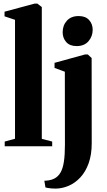

<svg xmlns="http://www.w3.org/2000/svg" viewBox="-20 -838 613 1100"><path d="M66 -43V-724.5L6 -744.5V-771L179 -817.5H194L219.5 -797.5V-42.5L279 -27V0H7V-27ZM300 242.5Q286 242.5 274.2 241.5Q262.5 240.5 253.5 238.8Q244.5 237 240.5 236L234 197.5Q244.5 197.5 260.5 195Q276.5 192.5 291.5 185Q313.5 173.5 326.8 150.5Q340 127.5 346 88.8Q352 50 352 -8.5L351.5 -427L292.5 -449V-478L467 -526H483L505 -505.5L505.5 -17.5Q505.5 48 488 97Q470.5 146 440.5 178.2Q410.5 210.5 374 226.2Q337.5 242 300 242.5ZM418.5 -574Q379.5 -574 359.2 -597.2Q339 -620.5 339 -653Q339 -692.5 363 -719.2Q387 -746 430.5 -746H431.5Q470 -746 490.5 -723.2Q511 -700.5 511 -667.5Q511 -629.5 487 -601.8Q463 -574 419.5 -574Z"/></svg>

Font: Merriweather 120pt ExtraBold
Style: Regular
Weight: 800
Version: Version 2.100